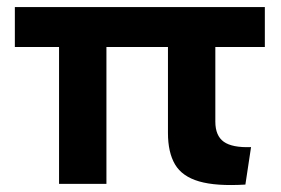

<svg xmlns="http://www.w3.org/2000/svg" viewBox="-20 -520 794 543"><path d="M147 0V-387H22V-500H729V-387H589V-176Q589 -136 613 -119Q637 -102 690 -104L674 2Q591 7 543 -7Q495 -21 475 -55Q455 -89 455 -144V-387H281V0Z"/></svg>

Font: Prodigy Sans SemiBold
Style: Regular
Weight: 600
Designer: Wei Huang
Foundry: Wei Huang
Version: Version 1.003; ttfautohint (v1.8.3)